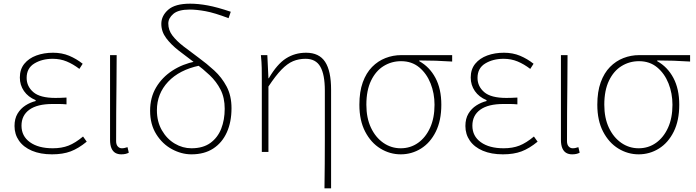

<svg xmlns="http://www.w3.org/2000/svg" viewBox="-20 -827 3789 1045"><path d="M263 13Q200 13 154 -6.5Q108 -26 83.5 -61Q59 -96 59 -141Q59 -181 75.5 -208.5Q92 -236 118.5 -253Q145 -270 174 -277V-282Q133 -299 110.5 -331.5Q88 -364 88 -405Q88 -450 112.5 -480Q137 -510 178 -525Q219 -540 269 -540Q317 -540 356.5 -523.5Q396 -507 430 -480L412 -452Q378 -478 343 -492.5Q308 -507 267 -507Q209 -507 167 -481.5Q125 -456 125 -403Q125 -357 161.5 -325.5Q198 -294 282 -294Q297 -294 309.5 -294.5Q322 -295 342 -296V-259Q319 -261 302 -261Q285 -261 266 -261Q183 -261 140 -230Q97 -199 97 -143Q97 -86 143 -53Q189 -20 267 -20Q316 -20 353 -34.5Q390 -49 432 -84L452 -56Q407 -19 364.5 -3Q322 13 263 13Z M640 13Q621 13 607.5 5Q594 -3 586.5 -20.5Q579 -38 579 -66V-527H615Q615 -448 614 -370.5Q613 -293 612.5 -215.5Q612 -138 612 -59Q612 -40 621 -30Q630 -20 643 -20Q651 -20 657.5 -21.5Q664 -23 674 -26L681 4Q674 8 664 10.5Q654 13 640 13Z M1022 13Q968 13 916 -15Q864 -43 830.5 -96.5Q797 -150 797 -224Q797 -296 829.5 -351Q862 -406 918 -442.5Q974 -479 1045 -493L1066 -470Q956 -447 895 -382Q834 -317 834 -227Q834 -165 861 -118Q888 -71 931 -45.5Q974 -20 1022 -20Q1085 -20 1125 -49Q1165 -78 1184 -126.5Q1203 -175 1203 -235Q1203 -295 1180.5 -339Q1158 -383 1121.5 -417.5Q1085 -452 1043 -483Q996 -518 953.5 -551Q911 -584 884.5 -619.5Q858 -655 858 -697Q858 -741 895.5 -774Q933 -807 1015 -807Q1059 -807 1110.5 -797.5Q1162 -788 1236 -763L1224 -728Q1148 -757 1099 -766Q1050 -775 1013 -775Q951 -775 923.5 -751.5Q896 -728 896 -699Q896 -663 918.5 -633.5Q941 -604 978.5 -575Q1016 -546 1061 -513Q1105 -481 1146 -443.5Q1187 -406 1213.5 -356Q1240 -306 1240 -238Q1240 -163 1214.5 -106.5Q1189 -50 1140.5 -18.5Q1092 13 1022 13Z M1746 198Q1747 132 1747.5 65Q1748 -2 1748 -68.5Q1748 -135 1748 -201.5Q1748 -268 1748 -334Q1748 -421 1723.5 -464Q1699 -507 1643 -507Q1606 -507 1575 -494Q1544 -481 1512 -448Q1480 -415 1441 -356V0H1405V-396Q1405 -428 1404.5 -457.5Q1404 -487 1400 -527H1435L1441 -401H1443Q1488 -478 1536.5 -509Q1585 -540 1646 -540Q1717 -540 1749.5 -490.5Q1782 -441 1782 -339V198Z M2161 13Q2102 13 2050.5 -18.5Q1999 -50 1967.5 -110.5Q1936 -171 1936 -257Q1936 -328 1954.5 -379Q1973 -430 2005 -462.5Q2037 -495 2078 -511Q2119 -527 2164 -527H2441V-492Q2395 -495 2351.5 -496.5Q2308 -498 2262 -498V-494Q2318 -463 2350 -403Q2382 -343 2382 -257Q2382 -171 2352 -110.5Q2322 -50 2271.5 -18.5Q2221 13 2161 13ZM2161 -20Q2214 -20 2255.5 -49.5Q2297 -79 2321 -132Q2345 -185 2345 -257Q2345 -319 2323.5 -373Q2302 -427 2261.5 -460.5Q2221 -494 2163 -494Q2111 -494 2068 -467.5Q2025 -441 1999.5 -388Q1974 -335 1974 -257Q1974 -185 1999 -132Q2024 -79 2066.5 -49.5Q2109 -20 2161 -20Z M2717 13Q2654 13 2608 -6.5Q2562 -26 2537.5 -61Q2513 -96 2513 -141Q2513 -181 2529.5 -208.5Q2546 -236 2572.5 -253Q2599 -270 2628 -277V-282Q2587 -299 2564.5 -331.5Q2542 -364 2542 -405Q2542 -450 2566.5 -480Q2591 -510 2632 -525Q2673 -540 2723 -540Q2771 -540 2810.5 -523.5Q2850 -507 2884 -480L2866 -452Q2832 -478 2797 -492.5Q2762 -507 2721 -507Q2663 -507 2621 -481.5Q2579 -456 2579 -403Q2579 -357 2615.5 -325.5Q2652 -294 2736 -294Q2751 -294 2763.5 -294.5Q2776 -295 2796 -296V-259Q2773 -261 2756 -261Q2739 -261 2720 -261Q2637 -261 2594 -230Q2551 -199 2551 -143Q2551 -86 2597 -53Q2643 -20 2721 -20Q2770 -20 2807 -34.5Q2844 -49 2886 -84L2906 -56Q2861 -19 2818.5 -3Q2776 13 2717 13Z M3094 13Q3075 13 3061.5 5Q3048 -3 3040.5 -20.5Q3033 -38 3033 -66V-527H3069Q3069 -448 3068 -370.5Q3067 -293 3066.5 -215.5Q3066 -138 3066 -59Q3066 -40 3075 -30Q3084 -20 3097 -20Q3105 -20 3111.5 -21.5Q3118 -23 3128 -26L3135 4Q3128 8 3118 10.5Q3108 13 3094 13Z M3456 13Q3397 13 3345.5 -18.5Q3294 -50 3262.5 -110.5Q3231 -171 3231 -257Q3231 -328 3249.5 -379Q3268 -430 3300 -462.5Q3332 -495 3373 -511Q3414 -527 3459 -527H3736V-492Q3690 -495 3646.5 -496.5Q3603 -498 3557 -498V-494Q3613 -463 3645 -403Q3677 -343 3677 -257Q3677 -171 3647 -110.5Q3617 -50 3566.5 -18.5Q3516 13 3456 13ZM3456 -20Q3509 -20 3550.5 -49.5Q3592 -79 3616 -132Q3640 -185 3640 -257Q3640 -319 3618.5 -373Q3597 -427 3556.5 -460.5Q3516 -494 3458 -494Q3406 -494 3363 -467.5Q3320 -441 3294.5 -388Q3269 -335 3269 -257Q3269 -185 3294 -132Q3319 -79 3361.5 -49.5Q3404 -20 3456 -20Z"/></svg>

Font: Noto Sans JP
Style: Regular
Weight: 100
Designer: Ryoko NISHIZUKA 西塚涼子 (kana, bopomofo & ideographs); Paul D. Hunt (Latin, Greek & Cyrillic); Sandoll Communications 산돌커뮤니
Foundry: Adobe
Version: Version 2.004;hotconv 1.0.118;makeotfexe 2.5.65603